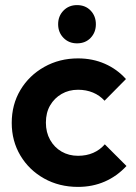

<svg xmlns="http://www.w3.org/2000/svg" viewBox="-20 -723 532 753"><path d="M286 10Q212 10 153 -23Q94 -56 60 -113Q26 -170 26 -241Q26 -313 60 -370Q94 -427 153.5 -460.5Q213 -494 286 -494Q343 -494 391 -473Q439 -452 474 -413L390 -328Q371 -349 344.5 -360Q318 -371 286 -371Q250 -371 221.5 -354.5Q193 -338 176.5 -309.5Q160 -281 160 -242Q160 -204 176.5 -174.5Q193 -145 221.5 -128.5Q250 -112 286 -112Q319 -112 345.5 -123.5Q372 -135 391 -157L476 -72Q439 -32 391 -11Q343 10 286 10ZM282 -553Q250 -553 229 -574.5Q208 -596 208 -628Q208 -660 229 -681.5Q250 -703 282 -703Q315 -703 335.5 -681.5Q356 -660 356 -628Q356 -596 335.5 -574.5Q315 -553 282 -553Z"/></svg>

Font: Outfit Thin SemiBold
Style: Regular
Weight: 600
Version: Version 1.100;gftools[0.9.27]